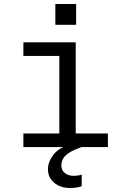

<svg xmlns="http://www.w3.org/2000/svg" viewBox="-20 -736 658 961"><path d="M359 -524V-68H520V0H97V-68H277V-456H97V-524ZM257 -716H361V-612H257ZM351 -20 389 0Q331 20 309 41.5Q287 63 287 92Q287 116 304.5 130Q322 144 347 144Q371 144 389 138V196Q375 201 360 203Q345 205 331 205Q282 205 251 178.5Q220 152 220 112Q220 74 248.5 37Q277 0 351 -20Z"/></svg>

Font: Fragment Mono SC
Style: Regular
Weight: 400
Monospace: yes
Designer: Wei Huang based on Nimbus Sans by URW Studio, based on Helvetica by Max Miedinger.
Foundry: Wei Huang
Version: Version 1.012; ttfautohint (v1.8.4.7-5d5b)